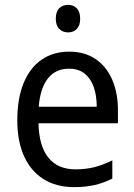

<svg xmlns="http://www.w3.org/2000/svg" viewBox="-20 -758 550 788"><path d="M264 -546Q328 -546 372.5 -515.5Q417 -485 440.5 -431Q464 -377 464 -306V-252H138Q140 -159 178.5 -111Q217 -63 290 -63Q332 -63 367.5 -72Q403 -81 441 -100V-25Q405 -7 368 1.5Q331 10 284 10Q211 10 158.5 -23Q106 -56 78.5 -117.5Q51 -179 51 -264Q51 -353 76.5 -416Q102 -479 150 -512.5Q198 -546 264 -546ZM263 -476Q208 -476 176.5 -436Q145 -396 139 -320H377Q377 -365 365 -400Q353 -435 328 -455.5Q303 -476 263 -476ZM260 -738Q281 -738 295 -724Q309 -710 309 -681Q309 -653 295 -639Q281 -625 260 -625Q238 -625 223.5 -639Q209 -653 209 -681Q209 -710 223 -724Q237 -738 260 -738Z"/></svg>

Font: Noto Sans Devanagari SemiCondensed
Style: Regular
Weight: 400
Width: 4
Designer: Jelle Bosma - Monotype Design Team
Foundry: Monotype Imaging Inc.
Version: Version 2.006